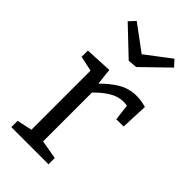

<svg xmlns="http://www.w3.org/2000/svg" viewBox="-244 -862 931 931"><g transform="rotate(45 221.0 -397.0)"><path d="M38 0V-43L126 -62L116 -47V-478L127 -463L38 -482V-525L178 -532L189 -434L178 -438Q223 -485 266 -511Q309 -537 360 -537Q392 -537 427 -527L421 -387H371L359 -486L368 -468Q361 -470 353 -471Q345 -472 337 -472Q297 -472 259.5 -448Q222 -424 188 -386L196 -410V-47L184 -62L293 -43V0ZM363 -794 392 -762 260 -634 213 -630 74 -762 104 -794 262 -677H209Z"/></g></svg>

Font: Bitter Thin
Style: Regular
Weight: 400
Version: Version 3.021